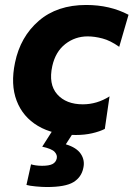

<svg xmlns="http://www.w3.org/2000/svg" viewBox="-20 -532 538 773"><path d="M285 11.5Q194.5 11.5 133.2 -24.8Q72 -61 47 -126.5Q22 -192 40.5 -280Q62 -384 136 -448Q210 -512 327 -512Q422.5 -512 497.5 -472.5L460 -343.5Q424 -369 392.2 -377.2Q360.5 -385.5 333 -385.5Q282.5 -385.5 243 -354.8Q203.5 -324 190.5 -266Q174.5 -193 210.2 -152.5Q246 -112 313.5 -112Q370.5 -112 421 -144L402 -13Q381.5 -2.5 351.2 4.5Q321 11.5 285 11.5ZM168.5 221Q149.5 221 123.5 218.5Q97.5 216 86.5 212.5L105 129.5Q110 131.5 122.5 133.5Q135 135.5 149.5 135.5Q177.5 135.5 191.2 128.5Q205 121.5 208.5 106Q211.5 92 200 79.5Q188.5 67 150 58.5L204.5 -27H282.5L276.5 0L245 49Q288.5 62 305.5 87.8Q322.5 113.5 315.5 144Q308 181.5 275.8 201.2Q243.5 221 168.5 221Z"/></svg>

Font: Commissioner
Style: Bold Italic
Weight: 700
Italic angle: -12°
Designer: Kostas Bartsokas
Foundry: Kostas Bartsokas
Version: Version 1.000; ttfautohint (v1.8.3)